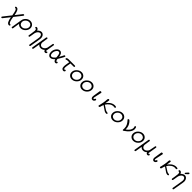

<svg xmlns="http://www.w3.org/2000/svg" viewBox="980 -3674 6964 6964"><g transform="rotate(45 4462.5 -192.0)"><path d="M6 202Q6 192 16 179L219 -78L247 -112Q222 -262 202 -314Q178 -375 148 -375Q146 -375 140.5 -374Q135 -373 132 -374Q121 -375 113.5 -384Q106 -393 106 -404Q106 -436 150 -436Q173 -436 192 -426.5Q211 -417 225.5 -397Q240 -377 251 -355.5Q262 -334 271 -301.5Q280 -269 286 -242Q292 -215 299 -178L487 -416Q497 -429 503 -432Q509 -435 521 -435Q552 -435 552 -410Q552 -401 536 -380L320 -107Q313 -99 313 -91Q314 -86 315 -76.5Q316 -67 320 -40.5Q324 -14 329 10.5Q334 35 342.5 64.5Q351 94 360.5 115.5Q370 137 383 151.5Q396 166 410 166H416Q452 166 452 195Q452 228 408 228Q298 228 260 -30L71 207Q61 220 55.5 223.5Q50 227 38 227Q6 227 6 202Z M536 197Q536 189 537 186L601 -202Q607 -240 613 -257Q637 -329 704 -382Q771 -435 855 -435Q935 -435 989.5 -383.5Q1044 -332 1044 -251Q1044 -152 967 -74Q890 4 790 4Q698 4 638 -70L597 196Q594 222 567 222Q536 222 536 197ZM663 -188Q663 -132 699 -94.5Q735 -57 792 -57Q866 -57 924.5 -116Q983 -175 983 -249Q983 -305 945.5 -339.5Q908 -374 853 -374Q778 -374 720.5 -317.5Q663 -261 663 -188Z M1182 -439Q1213 -439 1238 -419Q1263 -399 1274 -358Q1295 -380 1310.5 -394Q1326 -408 1358 -423.5Q1390 -439 1423 -439Q1489 -439 1530 -387Q1571 -335 1571 -259Q1571 -233 1565 -197L1499 193Q1499 197 1497.5 204Q1496 211 1487.5 220.5Q1479 230 1466 230Q1438 230 1438 198Q1438 191 1439 187L1503 -199Q1509 -235 1509 -257Q1509 -309 1484 -343Q1459 -377 1421 -377Q1378 -377 1337 -337Q1296 -297 1280 -237Q1276 -222 1267 -167.5Q1258 -113 1250 -64.5Q1242 -16 1239 -11Q1230 8 1211 8Q1199 8 1190 0Q1181 -8 1181 -20Q1181 -28 1201 -144.5Q1221 -261 1221 -299Q1221 -366 1186 -379Q1179 -375 1171 -375Q1159 -375 1150.5 -383Q1142 -391 1142 -403Q1142 -415 1152 -427Q1162 -439 1182 -439Z M1583 197Q1583 192 1585 184L1676 -365Q1677 -371 1678.5 -381.5Q1680 -392 1681 -397Q1682 -402 1684 -410Q1686 -418 1688.5 -422Q1691 -426 1694.5 -430.5Q1698 -435 1703 -437Q1708 -439 1715 -439Q1727 -439 1736 -431Q1745 -423 1745 -411Q1745 -398 1727.5 -301Q1710 -204 1710 -180Q1710 -126 1740 -90.5Q1770 -55 1818 -55Q1866 -55 1910.5 -91Q1955 -127 1975 -182Q1983 -203 2000 -308Q2017 -413 2021 -421Q2032 -439 2049 -439Q2061 -439 2069.5 -430Q2078 -421 2078 -412Q2078 -394 2051 -246Q2024 -98 2024 -83Q2024 -68 2028 -62.5Q2032 -57 2043 -55Q2051 -76 2072 -76Q2084 -76 2093.5 -68.5Q2103 -61 2103 -50Q2103 -32 2086 -14Q2069 4 2041 4Q2010 4 1991.5 -14Q1973 -32 1968 -62Q1900 4 1816 4Q1738 4 1687 -59L1646 189Q1640 226 1613 226Q1601 226 1592 218Q1583 210 1583 197Z M2175 -169Q2175 -272 2235 -353.5Q2295 -435 2372 -435Q2397 -435 2417 -427.5Q2437 -420 2451 -404Q2465 -388 2474.5 -374.5Q2484 -361 2491 -337.5Q2498 -314 2501 -302.5Q2504 -291 2507.5 -269Q2511 -247 2511 -246Q2529 -277 2544 -305.5Q2559 -334 2568.5 -351.5Q2578 -369 2585.5 -384.5Q2593 -400 2597.5 -408Q2602 -416 2606 -422.5Q2610 -429 2614 -431Q2618 -433 2622 -434Q2626 -435 2633 -435Q2649 -435 2656 -427Q2663 -419 2663 -410Q2663 -397 2615 -309.5Q2567 -222 2529 -163Q2523 -154 2525 -140Q2540 -62 2569 -55Q2576 -76 2599 -76Q2612 -76 2620.5 -69Q2629 -62 2629 -50Q2629 -31 2611 -13.5Q2593 4 2568 4Q2499 4 2473 -89Q2415 -28 2370 -9Q2339 4 2308 4Q2249 4 2212 -45.5Q2175 -95 2175 -169ZM2236 -169Q2236 -120 2255.5 -88Q2275 -56 2311 -56Q2342 -56 2378 -82.5Q2414 -109 2435.5 -135Q2457 -161 2457 -167Q2457 -194 2448 -255Q2439 -316 2421 -346Q2403 -375 2370 -375Q2321 -375 2278.5 -311Q2236 -247 2236 -169Z M2721 -381Q2721 -401 2750 -416Q2779 -431 2819 -431H3138Q3169 -431 3169 -405Q3169 -371 3139 -371H2972Q2968 -345 2959 -293Q2950 -241 2944 -201Q2938 -161 2938 -135Q2938 -61 2980 -57Q2986 -78 3010 -78Q3023 -78 3031.5 -71Q3040 -64 3040 -52Q3040 -33 3022 -14.5Q3004 4 2976 4Q2936 4 2906.5 -26.5Q2877 -57 2877 -137Q2877 -165 2882.5 -204Q2888 -243 2897 -294Q2906 -345 2910 -371H2819Q2796 -371 2777 -361Q2758 -351 2750 -351Q2738 -351 2729.5 -359.5Q2721 -368 2721 -381Z M3224 -179Q3224 -282 3304.5 -358.5Q3385 -435 3485 -435Q3564 -435 3618 -383.5Q3672 -332 3672 -251Q3672 -151 3593.5 -73.5Q3515 4 3411 4Q3332 4 3278 -47Q3224 -98 3224 -179ZM3286 -189Q3286 -131 3325 -94Q3364 -57 3421 -57Q3497 -57 3553.5 -113.5Q3610 -170 3610 -241Q3610 -299 3570.5 -336.5Q3531 -374 3474 -374Q3398 -374 3342 -317Q3286 -260 3286 -189Z M3749 -179Q3749 -282 3829.5 -358.5Q3910 -435 4010 -435Q4089 -435 4143 -383.5Q4197 -332 4197 -251Q4197 -151 4118.5 -73.5Q4040 4 3936 4Q3857 4 3803 -47Q3749 -98 3749 -179ZM3811 -189Q3811 -131 3850 -94Q3889 -57 3946 -57Q4022 -57 4078.5 -113.5Q4135 -170 4135 -241Q4135 -299 4095.5 -336.5Q4056 -374 3999 -374Q3923 -374 3867 -317Q3811 -260 3811 -189Z M4390 -94Q4390 -111 4394 -137L4436 -405Q4438 -414 4439 -418.5Q4440 -423 4447.5 -429Q4455 -435 4468 -435H4484Q4514 -435 4514 -409Q4514 -403 4513 -399L4454 -121Q4450 -103 4450 -92Q4450 -58 4472 -58Q4492 -58 4503 -82Q4504 -84 4506.5 -91Q4509 -98 4511 -101.5Q4513 -105 4519.5 -109Q4526 -113 4535 -113H4536Q4552 -113 4559.5 -105Q4567 -97 4567 -87Q4567 -60 4539.5 -28Q4512 4 4470 4Q4434 4 4412 -23Q4390 -50 4390 -94Z M4774 -18Q4774 -21 4788 -70.5Q4802 -120 4818 -209.5Q4834 -299 4838 -395Q4839 -414 4848 -425Q4857 -436 4864.5 -438.5Q4872 -441 4880 -441Q4893 -441 4902.5 -433.5Q4912 -426 4912 -412Q4912 -398 4901 -335.5Q4890 -273 4887 -250Q4907 -279 4934 -308.5Q4961 -338 4999.5 -368.5Q5038 -399 5088 -418Q5138 -437 5191 -437Q5267 -437 5267 -406Q5267 -393 5257 -381.5Q5247 -370 5232 -370Q5228 -370 5210.5 -373Q5193 -376 5178 -376Q5101 -376 5031 -326Q4961 -276 4911 -195Q4944 -179 4992.5 -142.5Q5041 -106 5083.5 -83.5Q5126 -61 5174 -58Q5208 -58 5208 -34Q5208 -28 5206 -21.5Q5204 -15 5195 -7.5Q5186 0 5170 0Q5122 0 5076 -25.5Q5030 -51 4976.5 -93.5Q4923 -136 4889 -154Q4874 -120 4864.5 -90.5Q4855 -61 4851.5 -42Q4848 -23 4847 -20Q4837 10 4806 10Q4793 10 4783.5 2Q4774 -6 4774 -18Z M5324 -179Q5324 -282 5404.5 -358.5Q5485 -435 5585 -435Q5664 -435 5718 -383.5Q5772 -332 5772 -251Q5772 -151 5693.5 -73.5Q5615 4 5511 4Q5432 4 5378 -47Q5324 -98 5324 -179ZM5386 -189Q5386 -131 5425 -94Q5464 -57 5521 -57Q5597 -57 5653.5 -113.5Q5710 -170 5710 -241Q5710 -299 5670.5 -336.5Q5631 -374 5574 -374Q5498 -374 5442 -317Q5386 -260 5386 -189Z M5875 -408Q5875 -421 5885.5 -429.5Q5896 -438 5909 -438Q5926 -438 5941.5 -427Q5957 -416 5988 -378Q6080 -265 6080 -108V-91Q6247 -212 6247 -333Q6247 -357 6239 -377.5Q6231 -398 6231 -403Q6231 -417 6241 -426Q6251 -435 6263 -435Q6287 -435 6297.5 -400Q6308 -365 6308 -334Q6308 -167 6060 -4Q6044 4 6040 4Q6029 4 6022.5 -3.5Q6016 -11 6016 -22Q6016 -24 6018.5 -43.5Q6021 -63 6021 -87Q6021 -175 5988.5 -240.5Q5956 -306 5902 -368Q5900 -370 5895 -374.5Q5890 -379 5888.5 -381Q5887 -383 5883.5 -387Q5880 -391 5878.5 -393.5Q5877 -396 5876 -400Q5875 -404 5875 -408Z M6374 -179Q6374 -282 6454.5 -358.5Q6535 -435 6635 -435Q6714 -435 6768 -383.5Q6822 -332 6822 -251Q6822 -151 6743.5 -73.5Q6665 4 6561 4Q6482 4 6428 -47Q6374 -98 6374 -179ZM6436 -189Q6436 -131 6475 -94Q6514 -57 6571 -57Q6647 -57 6703.5 -113.5Q6760 -170 6760 -241Q6760 -299 6720.5 -336.5Q6681 -374 6624 -374Q6548 -374 6492 -317Q6436 -260 6436 -189Z M6833 197Q6833 192 6835 184L6926 -365Q6927 -371 6928.5 -381.5Q6930 -392 6931 -397Q6932 -402 6934 -410Q6936 -418 6938.5 -422Q6941 -426 6944.5 -430.5Q6948 -435 6953 -437Q6958 -439 6965 -439Q6977 -439 6986 -431Q6995 -423 6995 -411Q6995 -398 6977.5 -301Q6960 -204 6960 -180Q6960 -126 6990 -90.5Q7020 -55 7068 -55Q7116 -55 7160.5 -91Q7205 -127 7225 -182Q7233 -203 7250 -308Q7267 -413 7271 -421Q7282 -439 7299 -439Q7311 -439 7319.5 -430Q7328 -421 7328 -412Q7328 -394 7301 -246Q7274 -98 7274 -83Q7274 -68 7278 -62.5Q7282 -57 7293 -55Q7301 -76 7322 -76Q7334 -76 7343.5 -68.5Q7353 -61 7353 -50Q7353 -32 7336 -14Q7319 4 7291 4Q7260 4 7241.5 -14Q7223 -32 7218 -62Q7150 4 7066 4Q6988 4 6937 -59L6896 189Q6890 226 6863 226Q6851 226 6842 218Q6833 210 6833 197Z M7540 -94Q7540 -111 7544 -137L7586 -405Q7588 -414 7589 -418.5Q7590 -423 7597.5 -429Q7605 -435 7618 -435H7634Q7664 -435 7664 -409Q7664 -403 7663 -399L7604 -121Q7600 -103 7600 -92Q7600 -58 7622 -58Q7642 -58 7653 -82Q7654 -84 7656.5 -91Q7659 -98 7661 -101.5Q7663 -105 7669.5 -109Q7676 -113 7685 -113H7686Q7702 -113 7709.5 -105Q7717 -97 7717 -87Q7717 -60 7689.5 -28Q7662 4 7620 4Q7584 4 7562 -23Q7540 -50 7540 -94Z M7924 -18Q7924 -21 7938 -70.5Q7952 -120 7968 -209.5Q7984 -299 7988 -395Q7989 -414 7998 -425Q8007 -436 8014.5 -438.5Q8022 -441 8030 -441Q8043 -441 8052.5 -433.5Q8062 -426 8062 -412Q8062 -398 8051 -335.5Q8040 -273 8037 -250Q8057 -279 8084 -308.5Q8111 -338 8149.5 -368.5Q8188 -399 8238 -418Q8288 -437 8341 -437Q8417 -437 8417 -406Q8417 -393 8407 -381.5Q8397 -370 8382 -370Q8378 -370 8360.5 -373Q8343 -376 8328 -376Q8251 -376 8181 -326Q8111 -276 8061 -195Q8094 -179 8142.5 -142.5Q8191 -106 8233.5 -83.5Q8276 -61 8324 -58Q8358 -58 8358 -34Q8358 -28 8356 -21.5Q8354 -15 8345 -7.5Q8336 0 8320 0Q8272 0 8226 -25.5Q8180 -51 8126.5 -93.5Q8073 -136 8039 -154Q8024 -120 8014.5 -90.5Q8005 -61 8001.5 -42Q7998 -23 7997 -20Q7987 10 7956 10Q7943 10 7933.5 2Q7924 -6 7924 -18Z M8532 -439Q8563 -439 8588 -419Q8613 -399 8624 -358Q8645 -380 8660.5 -394Q8676 -408 8708 -423.5Q8740 -439 8773 -439Q8839 -439 8880 -387Q8921 -335 8921 -259Q8921 -233 8915 -197L8849 193Q8849 197 8847.5 204Q8846 211 8837.5 220.5Q8829 230 8816 230Q8788 230 8788 198Q8788 191 8789 187L8853 -199Q8859 -235 8859 -257Q8859 -309 8834 -343Q8809 -377 8771 -377Q8728 -377 8687 -337Q8646 -297 8630 -237Q8626 -222 8617 -167.5Q8608 -113 8600 -64.5Q8592 -16 8589 -11Q8580 8 8561 8Q8549 8 8540 0Q8531 -8 8531 -20Q8531 -28 8551 -144.5Q8571 -261 8571 -299Q8571 -366 8536 -379Q8529 -375 8521 -375Q8509 -375 8500.5 -383Q8492 -391 8492 -403Q8492 -415 8502 -427Q8512 -439 8532 -439ZM8715 -497Q8715 -509 8729 -523Q8743 -539 8764 -563Q8796 -600 8804.5 -607Q8813 -614 8824 -614Q8836 -614 8844.5 -605.5Q8853 -597 8853 -585Q8853 -574 8842.5 -561.5Q8832 -549 8791 -511Q8773 -495 8763 -485Q8749 -473 8740 -473Q8730 -473 8722.5 -480Q8715 -487 8715 -497Z"/></g></svg>

Font: CMU Typewriter Text
Style: LightOblique
Weight: 200
Italic angle: -9.46001°
Version: Version 0.7.0